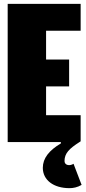

<svg xmlns="http://www.w3.org/2000/svg" viewBox="-20 -740 450 1000"><path d="M20 -720V0H297V7C236 43 203 84 203 134C203 198 259 240 342 240C361 240 383 236 405 223L363 113C355 118 347 120 340 120C323 120 316 109 316 99C316 58 341 34 394 0L400 -4V-140H220V-290H340V-430H220V-580H400V-720Z"/></svg>

Font: MikodacsPCS
Style: Regular
Weight: 900
Designer: gluk (gluksza@wp.pl)
Foundry: gluk (gluksza@wp.pl)
Version: Version 0.27